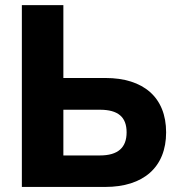

<svg xmlns="http://www.w3.org/2000/svg" viewBox="-20 -739 708 759"><path d="M396 0C546.4 0 636.7 -77.6 636.7 -215.8C636.7 -354.5 546.4 -430.7 397 -430.7H230.5V-718.8H66.4V0ZM230.5 -305.2H375C446.8 -305.2 480.5 -276.4 480.5 -215.8C480.5 -155.8 446.8 -124.5 375 -124.5H230.5Z"/></svg>

Font: Winston ExtraBold
Style: Regular
Weight: 800
Designer: Vernon Adams, Kim Jin-seong, David Berlow, Cristiano Sobral
Foundry: The Winston Project Authors
Version: Version 3.004